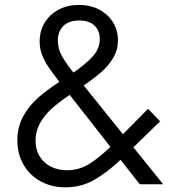

<svg xmlns="http://www.w3.org/2000/svg" viewBox="-20 -762 735 794"><path d="M51.8 -181.6Q51.8 -236.8 75.7 -280.5Q99.6 -324.2 136 -356.4Q172.4 -388.7 225.6 -423.8Q194.8 -463.4 178.7 -487.5Q162.6 -511.7 153.3 -536.9Q144 -562 144 -590.3Q144 -634.3 165 -668.7Q186 -703.1 223.1 -722.4Q260.3 -741.7 306.6 -741.7Q353 -741.7 389.6 -722.7Q426.3 -703.6 447 -670.2Q467.8 -636.7 467.8 -595.7Q467.8 -556.6 449 -524.2Q430.2 -491.7 400.4 -465.3Q370.6 -439 326.2 -408.7L488.3 -207L592.3 -312L642.1 -260.3L531.7 -152.8L654.8 0H558.1L478.5 -101.1Q420.4 -46.4 367.4 -16.8Q314.5 12.7 250.5 12.7Q193.4 12.7 148.2 -12Q103 -36.6 77.4 -80.8Q51.8 -125 51.8 -181.6ZM256.8 -58.1Q306.2 -58.1 346.9 -82.8Q387.7 -107.4 436.5 -154.8L268.1 -369.6Q224.1 -339.8 194.3 -313.2Q164.6 -286.6 145.8 -253.4Q127 -220.2 127 -180.7Q127 -143.6 143.8 -115.7Q160.6 -87.9 190.2 -73Q219.7 -58.1 256.8 -58.1ZM283.7 -461.9Q336.9 -498.5 364.7 -530Q392.6 -561.5 392.6 -601.1Q392.6 -634.8 371.1 -656Q349.6 -677.2 307.6 -677.2Q265.1 -677.2 242.2 -654.8Q219.2 -632.3 219.2 -593.8Q219.2 -562 234.6 -533Q250 -503.9 283.7 -461.9Z"/></svg>

Font: Glacial Indifference
Style: Regular
Weight: 400
Designer: Alfredo Marco Pradil
Foundry: Alfredo Marco Pradil
Version: Version 1.312